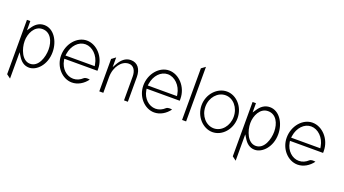

<svg xmlns="http://www.w3.org/2000/svg" viewBox="-60 -1211 3531 1971"><g transform="rotate(20 1705.5 -225.5)"><path d="M39 143 82 175V-113L105 -76C132 -31 169 3 226 3C307 3 400 -88 400 -229C400 -348 331 -462 226 -462C168 -462 128 -428 100 -385L76 -350V-451H39ZM91 -240C91 -319 134 -417 222 -417C311 -417 352 -330 352 -240C352 -157 315 -38 222 -38C134 -38 91 -155 91 -240Z M493 -227C493 -104 586 -4 691 -4C754 -4 814 -39 855 -95C836 -99 808 -101 791 -87C763 -61 729 -45 691 -45C617 -45 553 -106 539 -189L536 -207H898V-227C898 -357 799 -462 691 -462C586 -462 493 -357 493 -227ZM536 -242 539 -262C553 -354 616 -421 691 -421C766 -421 837 -353 852 -261L855 -242Z M988 -15H1032V-187C1032 -247 1051 -296 1076 -329C1098 -359 1132 -386 1177 -386C1232 -386 1258 -335 1258 -276V-15H1300V-284C1300 -373 1257 -428 1184 -428C1124 -428 1084 -387 1055 -337L1032 -296V-402L988 -369Z M1392 -227C1392 -104 1485 -4 1590 -4C1653 -4 1713 -39 1754 -95C1735 -99 1707 -101 1690 -87C1662 -61 1628 -45 1590 -45C1516 -45 1452 -106 1438 -189L1435 -207H1797V-227C1797 -357 1698 -462 1590 -462C1485 -462 1392 -357 1392 -227ZM1435 -242 1438 -262C1452 -354 1515 -421 1590 -421C1665 -421 1736 -353 1751 -261L1754 -242Z M1887 -30H1931V-626L1887 -594Z M2023 -241C2023 -119 2116 -19 2221 -19C2326 -19 2416 -118 2416 -241C2416 -364 2326 -462 2221 -462C2116 -462 2023 -363 2023 -241ZM2065 -241C2065 -342 2136 -421 2221 -421C2306 -421 2374 -341 2374 -241C2374 -141 2306 -60 2221 -60C2136 -60 2065 -140 2065 -241Z M2504 143 2547 175V-113L2570 -76C2597 -31 2634 3 2691 3C2772 3 2865 -88 2865 -229C2865 -348 2796 -462 2691 -462C2633 -462 2593 -428 2565 -385L2541 -350V-451H2504ZM2556 -240C2556 -319 2599 -417 2687 -417C2776 -417 2817 -330 2817 -240C2817 -157 2780 -38 2687 -38C2599 -38 2556 -155 2556 -240Z M2958 -227C2958 -104 3051 -4 3156 -4C3219 -4 3279 -39 3320 -95C3301 -99 3273 -101 3256 -87C3228 -61 3194 -45 3156 -45C3082 -45 3018 -106 3004 -189L3001 -207H3363V-227C3363 -357 3264 -462 3156 -462C3051 -462 2958 -357 2958 -227ZM3001 -242 3004 -262C3018 -354 3081 -421 3156 -421C3231 -421 3302 -353 3317 -261L3320 -242Z"/></g></svg>

Font: Charger Sport
Style: HLNrw
Weight: 100
Designer: Jasper
Foundry: Cannot Into Space Fonts
Version: Version 1.1